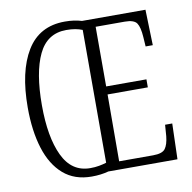

<svg xmlns="http://www.w3.org/2000/svg" viewBox="-81 -806 895 897"><g transform="rotate(-10 366.0 -357.5)"><path d="M283 10Q202 10 149 -36Q96 -82 70 -165Q44 -248 44 -359Q44 -530 103.5 -627.5Q163 -725 284 -725Q329 -725 364 -714H665L670 -545H636L633 -590Q630 -637 617 -656.5Q604 -676 560 -676H422V-393H613V-355H422L421 -38H582Q626 -38 640 -57Q654 -76 658 -115L662 -169H696L691 0H363Q327 10 283 10ZM283 -30Q306 -30 325 -33.5Q344 -37 360 -42V-672Q329 -685 284 -685Q193 -685 152 -599Q111 -513 111 -358Q111 -207 153 -118.5Q195 -30 283 -30Z"/></g></svg>

Font: Noto Serif ExtraCondensed Light
Style: Regular
Weight: 300
Width: 2
Designer: Monotype Design Team
Foundry: Monotype Imaging Inc.
Version: Version 2.014; ttfautohint (v1.8.4.7-5d5b)